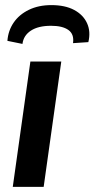

<svg xmlns="http://www.w3.org/2000/svg" viewBox="-20 -732 370 752"><path d="M220 -491 151 0H30L99 -491ZM68 -560 9 -572Q12 -612 33.5 -643.5Q55 -675 93 -693.5Q131 -712 181 -712Q235 -712 270.5 -693Q306 -674 321 -641Q336 -608 326 -567L266 -563Q271 -598 248 -614.5Q225 -631 180 -631Q130 -631 101 -612Q72 -593 68 -560Z"/></svg>

Font: Exo 2 SemiBold
Style: Italic
Weight: 600
Italic angle: -8°
Designer: Natanael Gama
Foundry: Natanael Gama
Version: Version 2.010